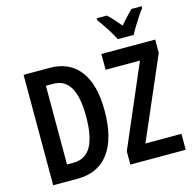

<svg xmlns="http://www.w3.org/2000/svg" viewBox="-130 -1068 1204 1199"><g transform="rotate(-15 472.5 -468.5)"><path d="M498 -368Q498 -189 428 -94.5Q358 0 226 0H67V-714H235Q362 -714 430 -625.5Q498 -537 498 -368ZM377 -363Q377 -490 340.5 -551Q304 -612 232 -612H184V-103H225Q303 -103 340 -167.5Q377 -232 377 -363ZM924 0H566V-86L792 -612H570V-714H918V-628L691 -103H924ZM693 -777Q683 -797 667 -824Q651 -851 633 -877.5Q615 -904 599 -925V-937H665Q683 -921 703 -898.5Q723 -876 744 -851Q768 -879 785.5 -897.5Q803 -916 824 -937H890V-925Q875 -906 857.5 -879.5Q840 -853 823.5 -826Q807 -799 796 -777Z"/></g></svg>

Font: Noto Sans ExtraCondensed SemiBold
Style: Regular
Weight: 600
Width: 2
Designer: Monotype Design Team
Foundry: Monotype Imaging Inc.
Version: Version 2.013; ttfautohint (v1.8.4.7-5d5b)